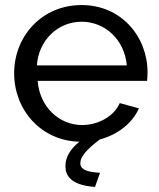

<svg xmlns="http://www.w3.org/2000/svg" viewBox="-20 -551 631 760"><path d="M564 -265C564 -405 461 -531 303 -531C146 -531 36 -408 36 -261C36 -117 141 6 294 10C256 41 239 73 239 107C239 141 257 182 356 189L376 133C328 130 298 122 298 95C298 70 321 42 375 1C447 -18 504 -64 530 -122L454 -143C432 -91 369 -56 305 -56C214 -56 137 -128 129 -231H562C563 -237 564 -251 564 -265ZM126 -292C133 -393 210 -465 303 -465C396 -465 473 -394 482 -292Z"/></svg>

Font: FIGSv2-sans-serif Medium
Style: Regular
Weight: 500
Designer: Matt McInerney, Pablo Impallari, Rodrigo Fuenzalida,Mirko Velimirovic
Foundry: Matt McInerney, Pablo Impallari, Rodrigo Fuenzalida
Version: Version 4.021;hotconv 1.0.109;makeotfexe 2.5.65596